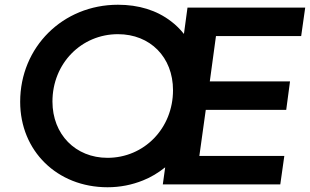

<svg xmlns="http://www.w3.org/2000/svg" viewBox="-20 -777 1306 809"><path d="M433 12C486 12 536 2 583 -17C616 -30 647 -49 676 -72L666 0H1161L1178 -120H820L847 -314H1186L1202 -434H864L890 -625H1249L1266 -745H770L755 -634C739 -654 721 -672 701 -687C640 -734 564 -757 477 -757C245 -757 65 -579 65 -348C65 -141 221 12 433 12ZM433 -112C298 -112 201 -211 201 -349C201 -510 323 -633 477 -633C613 -633 709 -536 709 -397C709 -236 587 -112 433 -112Z"/></svg>

Font: Plus Jakarta Sans
Style: Bold Italic
Weight: 700
Italic angle: -8°
Designer: Gumpita Rahayu
Foundry: Tokotype
Version: Version 2.071;gftools[0.9.30]